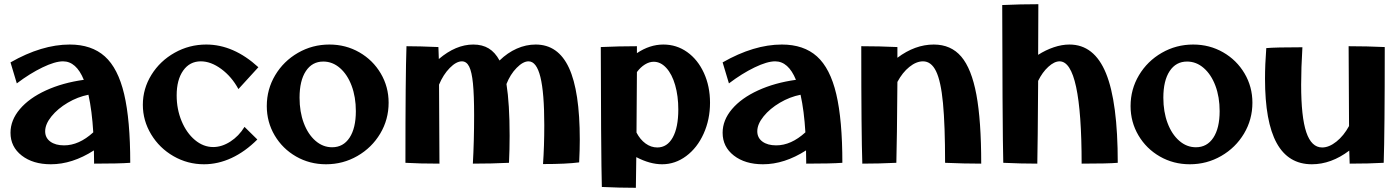

<svg xmlns="http://www.w3.org/2000/svg" viewBox="-20 -777 6642 914"><path d="M427 -61Q324 5 222 5Q137 5 83.5 -36.5Q30 -78 30 -145Q30 -205 74.5 -257.5Q119 -310 198.5 -346.5Q278 -383 379 -397Q343 -485 280 -485Q242 -485 182 -456Q122 -427 60 -380L30 -480Q179 -565 312 -565Q416 -565 479 -508.5Q542 -452 571 -329Q600 -206 600 -2Q548 2 428 2ZM285 -85Q356 -85 424 -147Q418 -249 401 -326Q350 -316 302.5 -288Q255 -260 225 -223Q195 -186 195 -152Q195 -121 219.5 -103Q244 -85 285 -85Z M660 -278Q660 -355 701 -421Q742 -487 811.5 -526Q881 -565 962 -565Q1092 -565 1210 -457L1115 -353Q1083 -412 1033.5 -448.5Q984 -485 936 -485Q883 -485 852 -441Q821 -397 821 -323Q821 -257 844.5 -200.5Q868 -144 908 -110.5Q948 -77 995 -77Q1036 -77 1076.5 -103Q1117 -129 1144 -173L1205 -113Q1147 -55 1082.5 -25Q1018 5 951 5Q873 5 806 -33.5Q739 -72 699.5 -137.5Q660 -203 660 -278Z M1250 -272Q1250 -352 1290 -419Q1330 -486 1398.5 -525.5Q1467 -565 1548 -565Q1626 -565 1690.5 -528Q1755 -491 1792.5 -427.5Q1830 -364 1830 -288Q1830 -208 1790 -141Q1750 -74 1681.5 -34.5Q1613 5 1532 5Q1454 5 1389.5 -32Q1325 -69 1287.5 -132.5Q1250 -196 1250 -272ZM1674 -248Q1674 -315 1654 -368.5Q1634 -422 1598.5 -453Q1563 -484 1519 -484Q1466 -484 1436 -438.5Q1406 -393 1406 -312Q1406 -245 1426 -191.5Q1446 -138 1481.5 -107Q1517 -76 1561 -76Q1614 -76 1644 -121.5Q1674 -167 1674 -248Z M2571 -181Q2571 -336 2552.5 -410.5Q2534 -485 2496 -485Q2470 -485 2439.5 -454Q2409 -423 2391 -377Q2406 -283 2406 -131Q2406 -65 2403 -2Q2323 2 2231 2Q2237 -105 2237 -228Q2237 -324 2231.5 -379.5Q2226 -435 2213.5 -460Q2201 -485 2179 -485Q2152 -485 2121 -453.5Q2090 -422 2070 -374L2072 2Q1976 2 1910 -2Q1910 -419 1915 -557Q1975 -557 2067 -553L2069 -496Q2150 -565 2233 -565Q2276 -565 2306.5 -546.5Q2337 -528 2358 -489Q2396 -526 2440 -545.5Q2484 -565 2530 -565Q2637 -565 2688.5 -454Q2740 -343 2740 -112Q2740 -64 2737 -4Q2676 4 2565 4Q2571 -80 2571 -181Z M3009 -29 3007 117Q2929 117 2845 113Q2843 48 2841.5 -162.5Q2840 -373 2840 -553Q2926 -557 3012 -557V-524Q3073 -565 3138 -565Q3201 -565 3251.5 -529Q3302 -493 3331 -429.5Q3360 -366 3360 -288Q3360 -208 3329.5 -140.5Q3299 -73 3246.5 -34Q3194 5 3132 5Q3074 5 3009 -29ZM3109 -75Q3156 -75 3182.5 -122.5Q3209 -170 3209 -256Q3209 -320 3194 -372Q3179 -424 3152 -453.5Q3125 -483 3092 -483Q3071 -483 3050 -470Q3029 -457 3012 -434L3010 -146Q3027 -113 3053 -94Q3079 -75 3109 -75Z M3817 -61Q3714 5 3612 5Q3527 5 3473.5 -36.5Q3420 -78 3420 -145Q3420 -205 3464.5 -257.5Q3509 -310 3588.5 -346.5Q3668 -383 3769 -397Q3733 -485 3670 -485Q3632 -485 3572 -456Q3512 -427 3450 -380L3420 -480Q3569 -565 3702 -565Q3806 -565 3869 -508.5Q3932 -452 3961 -329Q3990 -206 3990 -2Q3938 2 3818 2ZM3675 -85Q3746 -85 3814 -147Q3808 -249 3791 -326Q3740 -316 3692.5 -288Q3645 -260 3615 -223Q3585 -186 3585 -152Q3585 -121 3609.5 -103Q3634 -85 3675 -85Z M4479 -2Q4479 -181 4469 -286Q4459 -391 4436 -438Q4413 -485 4374 -485Q4342 -485 4309 -458.5Q4276 -432 4252 -387Q4250 -108 4247 -2Q4163 2 4085 2Q4080 -140 4080 -557Q4166 -557 4252 -553V-502Q4336 -565 4425 -565Q4507 -565 4556 -507.5Q4605 -450 4628 -326.5Q4651 -203 4651 2Q4569 2 4479 -2Z M5024 -485Q4999 -485 4970.5 -459Q4942 -433 4922 -392Q4920 -81 4918 2Q4840 2 4756 -2Q4754 -66 4752.5 -313Q4751 -560 4751 -753Q4837 -757 4923 -757L4922 -516Q4958 -539 4996.5 -552Q5035 -565 5071 -565Q5189 -565 5245 -428Q5301 -291 5301 -2Q5256 2 5129 2Q5129 -485 5024 -485Z M5362 -272Q5362 -352 5402 -419Q5442 -486 5510.5 -525.5Q5579 -565 5660 -565Q5738 -565 5802.5 -528Q5867 -491 5904.5 -427.5Q5942 -364 5942 -288Q5942 -208 5902 -141Q5862 -74 5793.5 -34.5Q5725 5 5644 5Q5566 5 5501.5 -32Q5437 -69 5399.5 -132.5Q5362 -196 5362 -272ZM5786 -248Q5786 -315 5766 -368.5Q5746 -422 5710.5 -453Q5675 -484 5631 -484Q5578 -484 5548 -438.5Q5518 -393 5518 -312Q5518 -245 5538 -191.5Q5558 -138 5593.5 -107Q5629 -76 5673 -76Q5726 -76 5756 -121.5Q5786 -167 5786 -248Z M6002 -402Q6002 -470 6008 -548Q6051 -552 6180 -552Q6174 -452 6174 -374Q6174 -220 6198.5 -147.5Q6223 -75 6274 -75Q6307 -75 6342 -103Q6377 -131 6402 -177L6400 -557Q6486 -557 6572 -553Q6572 -149 6567 -2Q6498 2 6405 2L6403 -60Q6317 5 6225 5Q6113 5 6057.5 -96Q6002 -197 6002 -402Z"/></svg>

Font: Otomanopee One
Style: Regular
Weight: 400
Designer: Das Ende der Wildnis
Foundry: Gutenberg Labo
Version: Version 3.005